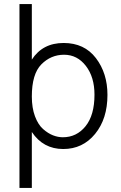

<svg xmlns="http://www.w3.org/2000/svg" viewBox="-20 -727 595 947"><path d="M137 200H76V-707H137V-433Q190 -515 294 -515Q396 -515 453 -440.5Q510 -366 510 -259Q510 -141 449 -66.5Q388 8 292 8Q193 8 137 -76ZM137 -251Q137 -195 152.5 -153.5Q168 -112 192.5 -90.5Q217 -69 241.5 -59.5Q266 -50 290 -50Q358 -50 402 -104.5Q446 -159 446 -260Q446 -347 403.5 -402Q361 -457 296 -457Q231 -457 184 -409.5Q137 -362 137 -251Z"/></svg>

Font: Hind Vadodara Light
Style: Regular
Weight: 300
Designer: Hitesh Malaviya
Foundry: Indian Type Foundry
Version: Version 1.000;PS 1.0;hotconv 1.0.86;makeotf.lib2.5.63406; tt